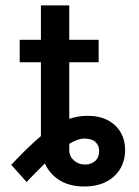

<svg xmlns="http://www.w3.org/2000/svg" viewBox="-20 -677 513 708"><path d="M235.4 -657.2V-530.3H343.8V-447.3H235.4V-238.8Q269 -250 302.7 -250Q346.2 -250 377.4 -233.6Q408.7 -217.3 425 -188.7Q441.4 -160.2 441.4 -124Q441.4 -86.4 424.1 -55.9Q406.7 -25.4 372.6 -7.3Q338.4 10.7 290 10.7Q237.8 10.7 200.7 -11.7Q163.6 -34.2 145.5 -74.2Q109.4 -39.1 78.1 -5.9L21.5 -69.3Q86.4 -138.2 130.9 -175.3V-447.3H52.7V-530.3H130.9V-657.2ZM293.9 -70.3Q315.9 -70.3 330.8 -83.3Q345.7 -96.2 345.7 -120.1Q345.7 -140.1 332.3 -153.1Q318.8 -166 290 -166Q267.6 -166 235.4 -146.5V-123Q235.4 -101.1 252.2 -85.7Q269 -70.3 293.9 -70.3Z"/></svg>

Font: Pretendard JP Medium
Style: Regular
Weight: 500
Designer: Base glyphs from Inter by Rasmus Andersson; Hangeul glyphs from Noto Sans CJK(Source Han Sans) by Jang Soo-young and Kan
Foundry: Kil Hyung-jin
Version: Version 1.309